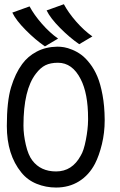

<svg xmlns="http://www.w3.org/2000/svg" viewBox="-20 -864 558 891"><path d="M408.7 -695 347.7 -658.9Q303.7 -689.1 258.8 -734.3Q213.9 -779.4 196.3 -815.6L276.4 -844.4Q297.4 -805.1 333.7 -763.6Q370.1 -722.1 408.7 -695ZM249.5 -684.9 188.5 -648.8Q144.5 -679 99.6 -724.2Q54.7 -769.4 37.1 -805.5L117.2 -834.3Q138.2 -795.1 174.6 -753.5Q210.9 -712 249.5 -684.9ZM246.1 -647.5Q261.2 -647.5 277.3 -644.8Q293.5 -642.1 315.7 -633.1Q337.9 -624 357.4 -609.6Q377 -595.2 397.2 -569.1Q417.5 -543 431.9 -508.8Q446.3 -474.6 455.8 -423.3Q465.3 -372.1 465.8 -310.1V-304.7Q465.8 -248 452.9 -194.8Q439.9 -141.6 420.9 -104.5Q393.1 -51.3 346.7 -22.5Q300.3 6.3 240.2 6.3Q192.9 6.3 150.1 -11Q107.4 -28.3 79.1 -63.5Q11.7 -146 11.7 -279.3Q11.7 -393.1 31.2 -458.3Q50.8 -523.4 83 -566.9Q108.9 -602.5 150.4 -624.5Q191.9 -646.5 246.1 -647.5ZM129.9 -119.6Q168.5 -68.4 240.2 -68.4Q314.9 -68.4 354.5 -141.6Q368.7 -164.1 378.4 -214.4Q388.2 -264.6 388.7 -306.2V-315.4Q388.7 -430.2 354.5 -496.6Q315.9 -572.8 249 -572.8Q214.4 -572.8 190.9 -561.3Q167.5 -549.8 146.5 -522Q88.9 -447.8 88.9 -281.2Q88.9 -239.3 99.9 -191.9Q110.8 -144.5 129.9 -119.6Z"/></svg>

Font: FantasqueSansM Nerd Font
Style: Regular
Weight: 400
Monospace: yes
Designer: Jany Belluz
Version: Version 1.8.0 ; ttfautohint (v1.8.2);Nerd Fonts 3.4.0